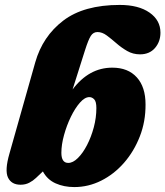

<svg xmlns="http://www.w3.org/2000/svg" viewBox="-20 -747 671 779"><path d="M325 -543.5 274.5 -384Q341 -472.5 435.5 -472.5Q499.5 -472.5 535 -433.2Q570.5 -394 570.5 -323.5Q571 -254 547.2 -193.2Q523.5 -132.5 483 -86.2Q442.5 -40 390.5 -14Q338.5 12 281.5 12Q239.5 12 205.8 -3Q172 -18 154 -51.5L126 -25Q114 -13.5 98.5 -5.5Q83 2.5 63.5 2.5Q26.5 2.5 12.5 -26.5Q-1.5 -55.5 18.5 -124.5L123 -494Q153 -599.5 236.5 -663.2Q320 -727 466 -727Q542 -727 586.5 -696Q631 -665 631 -614.5Q631 -578 608.8 -552.2Q586.5 -526.5 548 -526.5Q519.5 -526.5 495.8 -540.2Q472 -554 451.8 -571.8Q431.5 -589.5 413 -603.2Q394.5 -617 375.5 -617Q358.5 -617 348.5 -601.5Q338.5 -586 325 -543.5ZM342.5 -353Q324 -353 304.2 -330.5Q284.5 -308 267.5 -273Q250.5 -238 239.8 -199Q229 -160 229 -127Q229 -86 257 -86Q276 -86 296 -105.8Q316 -125.5 333 -158.2Q350 -191 360.5 -230.2Q371 -269.5 371 -308.5Q371 -335 362.2 -344Q353.5 -353 342.5 -353Z"/></svg>

Font: Fraunces 72pt S100 Black
Style: Italic
Weight: 900
Italic angle: -16°
Version: Version 1.000; ttfautohint (v1.8.3)